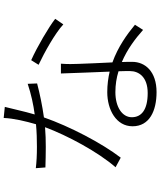

<svg xmlns="http://www.w3.org/2000/svg" viewBox="66 -896 868 1040"><g transform="rotate(-90 500.0 -376.0)"><path d="M566 -660C509 -641 453 -629 400 -622C417 -679 431 -747 441 -784L381 -790C379 -736 363 -670 347 -615C304 -611 263 -610 225 -610C178 -610 143 -612 109 -616L113 -564C147 -563 189 -562 224 -562C259 -562 295 -563 331 -566C286 -445 197 -279 114 -184L166 -156C246 -261 335 -432 384 -572C448 -581 511 -594 568 -609ZM635 -106C635 -59 604 -10 516 -10C425 -10 385 -44 385 -96C385 -148 440 -185 521 -185C561 -185 599 -179 634 -168C635 -145 635 -123 635 -106ZM622 -480C624 -405 629 -301 632 -216C598 -224 560 -229 521 -229C426 -229 336 -181 336 -92C336 0 420 38 521 38C632 38 685 -23 685 -94C685 -110 685 -129 684 -150C753 -121 812 -76 858 -35L886 -79C834 -122 766 -171 682 -201C679 -269 675 -343 674 -385C673 -417 672 -439 675 -480ZM669 -601C733 -571 838 -513 888 -467L918 -511C873 -546 766 -609 694 -641Z"/></g></svg>

Font: Source Han Sans SC Light
Style: Regular
Weight: 300
Designer: Ryoko NISHIZUKA (kana & ideographs); Paul D. Hunt (Latin, Greek & Cyrillic); Wenlong ZHANG (bopomofo); Sandoll Communica
Foundry: Adobe Systems Incorporated
Version: Version 1.004;PS 1.004;hotconv 1.0.82;makeotf.lib2.5.63406